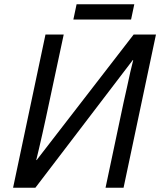

<svg xmlns="http://www.w3.org/2000/svg" viewBox="-20 -875 747 895"><path d="M41 0 192 -714H277L193 -321Q187 -291 178 -253Q169 -215 161.5 -181Q154 -147 149 -129H151L603 -714H707L556 0H472L556 -397Q564 -431 572 -468.5Q580 -506 587.5 -539.5Q595 -573 601 -595H599L145 0ZM322 -784 337 -855H606L591 -784Z"/></svg>

Font: Noto IKEA Latin
Style: Italic
Weight: 400
Italic angle: -12°
Designer: Monotype Design Team
Foundry: Monotype Imaging Inc.
Version: Version 1.0